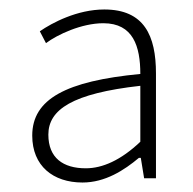

<svg xmlns="http://www.w3.org/2000/svg" viewBox="-20 -827 408 405"><path d="M154 -442C202 -442 242 -468 273 -494H277L284 -451H309V-672C309 -752 284 -807 200 -807C143 -807 90 -779 64 -761L77 -736C101 -754 152 -778 198 -778C261 -778 276 -729 276 -671C119 -656 48 -618 48 -541C48 -477 92 -442 154 -442ZM161 -472C113 -472 82 -494 82 -543C82 -596 133 -630 276 -646V-528C235 -489 196 -472 161 -472Z"/></svg>

Font: Noto Sans CJK JP Thin
Style: Regular
Weight: 250
Designer: Ryoko NISHIZUKA (kana & ideographs); Paul D. Hunt (Latin, Greek & Cyrillic); Wenlong ZHANG (bopomofo); Sandoll Communica
Foundry: Adobe Systems Incorporated
Version: Version 1.004;PS 1.004;hotconv 1.0.82;makeotf.lib2.5.63406